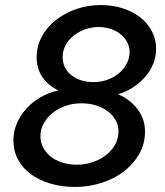

<svg xmlns="http://www.w3.org/2000/svg" viewBox="-20 -730 652 760"><path d="M278 10Q224 10 179 -3.5Q134 -17 101.5 -41Q69 -65 51 -99Q33 -133 33 -174Q33 -209 46.5 -241Q60 -273 84 -299.5Q108 -326 140.5 -345Q173 -364 211 -372Q170 -392 147.5 -425.5Q125 -459 125 -503Q125 -547 145.5 -585Q166 -623 201 -650.5Q236 -678 282 -694Q328 -710 379 -710Q426 -710 466 -697Q506 -684 535.5 -661Q565 -638 581.5 -606Q598 -574 598 -536Q598 -506 586.5 -477.5Q575 -449 554.5 -425.5Q534 -402 506.5 -384Q479 -366 447 -357Q495 -337 524.5 -297.5Q554 -258 554 -210Q554 -160 530.5 -119.5Q507 -79 468.5 -50Q430 -21 380 -5.5Q330 10 278 10ZM351 -405Q379 -405 404.5 -414Q430 -423 449.5 -439Q469 -455 481 -477Q493 -499 493 -524Q493 -545 483.5 -563Q474 -581 457.5 -594.5Q441 -608 418.5 -615.5Q396 -623 370 -623Q342 -623 316 -613.5Q290 -604 270.5 -588Q251 -572 239.5 -550.5Q228 -529 228 -504Q228 -460 262.5 -432.5Q297 -405 351 -405ZM285 -78Q315 -78 344.5 -87.5Q374 -97 397.5 -114.5Q421 -132 435 -156.5Q449 -181 449 -210Q449 -234 437.5 -254.5Q426 -275 406.5 -289.5Q387 -304 360.5 -312.5Q334 -321 303 -321Q268 -321 238.5 -310.5Q209 -300 187 -282Q165 -264 152.5 -240.5Q140 -217 140 -191Q140 -167 151 -146Q162 -125 181 -110Q200 -95 226.5 -86.5Q253 -78 285 -78Z"/></svg>

Font: Rosa Sans Medium
Style: Italic
Weight: 500
Italic angle: -12°
Designer: Pentagram / MCKL
Foundry: Pentagram / MCKL
Version: Version 1.005;September 16, 2019;FontCreator 11.5.0.2425 64-